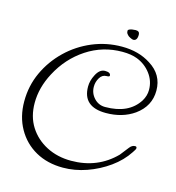

<svg xmlns="http://www.w3.org/2000/svg" viewBox="-96 -653 722 787"><g transform="rotate(15 265.0 -260.0)"><path d="M241 51Q175 51 125 23Q75 -5 46.5 -55.5Q18 -106 18 -171Q18 -237 44.5 -294.5Q71 -352 117 -396.5Q163 -441 222.5 -466Q282 -491 348 -491Q419 -491 470 -458Q530 -421 530 -353Q530 -287 473 -246Q423 -211 353 -211Q255 -211 255 -297Q255 -322 268 -347Q283 -377 306 -377Q330 -377 330 -363Q330 -358 317 -358Q299 -358 288.5 -340.5Q278 -323 278 -303Q278 -275 297 -254.5Q316 -234 344 -234Q444 -234 486 -300Q500 -323 500 -348Q500 -386 477 -416.5Q454 -447 418 -461Q392 -471 355 -471Q272 -471 203.5 -426Q135 -381 95 -305Q61 -241 61 -176Q61 -118 88 -75.5Q115 -33 161.5 -9Q208 15 266 15Q378 15 453 -61L482 -98Q492 -111 505 -111Q512 -111 512 -104Q512 -99 502 -85Q476 -45 433.5 -14.5Q391 16 341 33.5Q291 51 241 51ZM384 -530Q380 -530 371 -534.5Q362 -539 360 -542Q354 -548 353 -552Q352 -556 352 -559Q352 -562 354 -564Q359 -568 368.5 -569.5Q378 -571 384 -571Q401 -571 401 -556Q401 -530 384 -530Z"/></g></svg>

Font: Petemoss
Style: Regular
Weight: 400
Designer: Robert E. Leuschke
Foundry: Robert E. Leuschke
Version: Version 1.010; ttfautohint (v1.8.3)